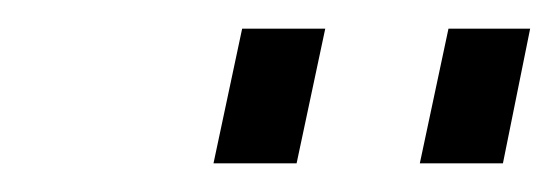

<svg xmlns="http://www.w3.org/2000/svg" viewBox="-20 -747 390 134"><path d="M129 -633 149 -727H207L187 -633ZM273 -633 293 -727H350L331 -633Z"/></svg>

Font: Raleway
Style: Italic
Weight: 400
Italic angle: -12°
Designer: Matt McInerney, Pablo Impallari, Rodrigo Fuenzalida
Foundry: Matt McInerney, Pablo Impallari, Rodrigo Fuenzalida
Version: Version 4.026